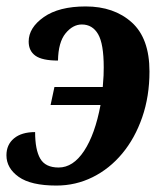

<svg xmlns="http://www.w3.org/2000/svg" viewBox="-27 -566 513 596"><path d="M148 10Q69 10 31 -17Q-7 -44 -7 -84Q-7 -117 16.5 -136.5Q40 -156 82 -156Q82 -101 98 -73.5Q114 -46 155 -46Q200 -46 234 -97.5Q268 -149 285 -240H130L142 -296H292Q294 -318 294.5 -331.5Q295 -345 295 -357Q295 -430 277.5 -460Q260 -490 227 -490Q199 -490 176.5 -462.5Q154 -435 153 -378Q104 -378 83 -393Q62 -408 62 -437Q62 -480 109 -513Q156 -546 239 -546Q327 -546 382 -496.5Q437 -447 437 -344Q437 -267 414.5 -202Q392 -137 352.5 -89.5Q313 -42 260.5 -16Q208 10 148 10Z"/></svg>

Font: Noto Serif Condensed
Style: Bold Italic
Weight: 700
Width: 3
Italic angle: -12°
Designer: Monotype Design Team
Foundry: Monotype Imaging Inc.
Version: Version 2.014